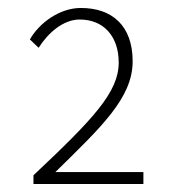

<svg xmlns="http://www.w3.org/2000/svg" viewBox="-20 -913 437 482"><path d="M64 -451H340V-481H119C234 -594 313 -667 313 -759C313 -849 261 -893 183 -893C130 -893 79 -856 55 -814L77 -793C101 -831 139 -864 180 -864C240 -864 278 -822 278 -756C278 -682 215 -615 64 -473Z"/></svg>

Font: Genne Gothic ExtraLight
Style: Regular
Weight: 250
Designer: Ryoko NISHIZUKA (kana & ideographs); Paul D. Hunt (Latin, Greek & Cyrillic); Wenlong ZHANG (bopomofo); Sandoll Communica
Foundry: Adobe Systems Incorporated
Version: Version 1.004;PS 1.004;hotconv 16.6.51;makeotf.lib2.5.65220